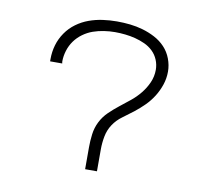

<svg xmlns="http://www.w3.org/2000/svg" viewBox="-64 -599 729 671"><g transform="rotate(10 300.0 -264.0)"><path d="M279 0V-78Q279 -101 282 -124.5Q285 -148 295.5 -169Q306 -190 323 -206.5Q340 -223 358.5 -237.5Q377 -252 395 -266.5Q413 -281 428 -299.5Q443 -318 452.5 -339.5Q462 -361 462 -385Q462 -403 455 -420Q448 -437 435 -449.5Q422 -462 405.5 -469.5Q389 -477 371.5 -481.5Q354 -486 335.5 -488Q317 -490 299 -490Q280 -490 260 -487Q240 -484 221.5 -477.5Q203 -471 186.5 -459Q170 -447 158.5 -431Q147 -415 141 -395.5Q135 -376 135 -357Q135 -355 135.5 -353Q136 -351 136 -350H93V-358Q93 -384 100 -408Q107 -432 121.5 -453Q136 -474 156.5 -489Q177 -504 200.5 -512.5Q224 -521 249 -524.5Q274 -528 299 -528Q323 -528 346 -525.5Q369 -523 391.5 -516.5Q414 -510 435 -499Q456 -488 472 -471Q488 -454 496.5 -431.5Q505 -409 505 -386Q505 -362 497.5 -339.5Q490 -317 477.5 -297Q465 -277 448.5 -260.5Q432 -244 413.5 -229.5Q395 -215 375.5 -201Q356 -187 343 -167.5Q330 -148 325.5 -124.5Q321 -101 321 -78V0Z"/></g></svg>

Font: Iosevka Aile Extralight
Style: Regular
Weight: 200
Designer: Belleve Invis
Foundry: Belleve Invis
Version: Version 31.1.0; ttfautohint (v1.8.4)